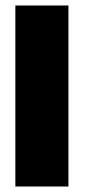

<svg xmlns="http://www.w3.org/2000/svg" viewBox="-20 -680 336 700"><path d="M36 -660H229.5V0H36Z"/></svg>

Font: League Spartan Thin Black
Style: Regular
Weight: 900
Version: Version 2.002